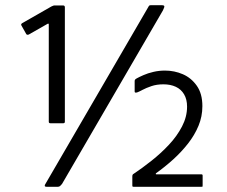

<svg xmlns="http://www.w3.org/2000/svg" viewBox="-20 -720 874 740"><path d="M160 0Q153 0 152.5 -3.5Q152 -7 155 -11L551 -692Q554 -698 556 -699Q558 -700 564 -700H604Q611 -700 613 -697Q615 -694 608 -680L219 -11Q215 -6 211.5 -3Q208 0 202 0ZM174 -245Q168 -245 168 -251V-625Q168 -631 163 -628L91 -587Q84 -584 81 -589L63 -621Q59 -627 66 -631L178 -695Q183 -697 185 -698Q187 -699 191 -699H223Q230 -699 230 -692V-251Q230 -245 224 -245ZM497 0Q492 0 491 -1Q490 -2 490 -6V-40Q490 -48 495 -50Q528 -72 564 -100.5Q600 -129 631 -162Q662 -195 681.5 -232.5Q701 -270 701 -309Q701 -337 689.5 -356.5Q678 -376 657.5 -385.5Q637 -395 610 -395Q584 -395 563.5 -388Q543 -381 529 -373.5Q515 -366 509 -364Q499 -361 499 -367V-407Q499 -411 500.5 -413Q502 -415 507 -418Q516 -423 533 -430.5Q550 -438 571.5 -443Q593 -448 616 -448Q652 -448 684.5 -434Q717 -420 738.5 -389.5Q760 -359 760 -311Q760 -271 745 -235Q730 -199 704.5 -166.5Q679 -134 647.5 -105.5Q616 -77 581 -52Q580 -50 580.5 -49Q581 -48 584 -48H757Q761 -48 761 -43V-6Q761 -1 760.5 -0.5Q760 0 755 0Z"/></svg>

Font: Glory Thin Medium
Style: Regular
Weight: 500
Version: Version 1.011